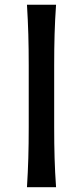

<svg xmlns="http://www.w3.org/2000/svg" viewBox="-20 -776 343 796"><path d="M91.8 0Q95.7 -62.5 97.4 -120.8Q99.1 -179.2 99.1 -249.5V-503.9Q99.1 -575.2 97.4 -634Q95.7 -692.9 91.8 -756.3H212.4Q208 -692.9 206.3 -634Q204.6 -575.2 204.6 -503.9V-249.5Q204.6 -179.2 206.3 -120.8Q208 -62.5 212.4 0Z"/></svg>

Font: Pinar-DS2-FD Medium
Style: Regular
Weight: 500
Designer: Amin Abedi
Version: Version 3.000